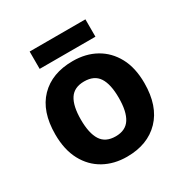

<svg xmlns="http://www.w3.org/2000/svg" viewBox="-166 -843 950 987"><g transform="rotate(-30 309.5 -349.5)"><path d="M574 -274Q574 -138 502.5 -64Q431 10 308 10Q232 10 172.5 -23Q113 -56 79 -119.5Q45 -183 45 -274Q45 -410 116 -483Q187 -556 311 -556Q388 -556 447 -523Q506 -490 540 -427.5Q574 -365 574 -274ZM197 -274Q197 -193 223.5 -151.5Q250 -110 310 -110Q369 -110 395.5 -151.5Q422 -193 422 -274Q422 -355 395.5 -395.5Q369 -436 309 -436Q250 -436 223.5 -395.5Q197 -355 197 -274ZM475 -709V-606H144V-709Z"/></g></svg>

Font: Noto Sans Gujarati UI
Style: Bold
Weight: 700
Designer: Jelle Bosma - Monotype Design Team, Universal Thirst
Foundry: Monotype Imaging Inc.
Version: Version 2.106; ttfautohint (v1.8.4.7-5d5b)